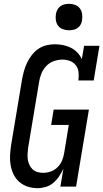

<svg xmlns="http://www.w3.org/2000/svg" viewBox="-20 -974 540 1002"><path d="M176 8Q149 8 124.5 0Q100 -8 81 -24.5Q62 -41 51 -63.5Q40 -86 35.5 -111.5Q31 -137 32.5 -163.5Q34 -190 38 -217L95 -559Q99 -581 105 -603Q111 -625 121 -646Q131 -667 145.5 -686Q160 -705 179.5 -718.5Q199 -732 221.5 -737.5Q244 -743 266 -743Q288 -743 310 -738.5Q332 -734 350.5 -724.5Q369 -715 383.5 -700Q398 -685 407 -666L419 -735H499L469 -554H389Q392 -575 390 -596Q388 -617 376.5 -632.5Q365 -648 346 -655.5Q327 -663 306 -663Q284 -663 261 -655Q238 -647 221.5 -629.5Q205 -612 196 -590Q187 -568 184 -546L127 -204Q125 -188 124 -172.5Q123 -157 125 -142.5Q127 -128 133 -114.5Q139 -101 149.5 -91Q160 -81 174.5 -76.5Q189 -72 205 -72Q225 -72 245 -79Q265 -86 280.5 -101.5Q296 -117 304 -136.5Q312 -156 315 -176L339 -322H247L260 -402H444L377 0H295L311 -94Q302 -74 289 -54.5Q276 -35 258.5 -20Q241 -5 219 1.5Q197 8 176 8ZM340 -816Q324 -816 308.5 -821.5Q293 -827 283.5 -839.5Q274 -852 271.5 -868.5Q269 -885 272 -902Q274 -913 280 -924Q286 -935 296 -942Q306 -949 317.5 -951.5Q329 -954 340 -954Q357 -954 372 -948.5Q387 -943 396.5 -930.5Q406 -918 408.5 -901.5Q411 -885 408 -868Q407 -857 401 -846Q395 -835 385 -828Q375 -821 363.5 -818.5Q352 -816 340 -816Z"/></svg>

Font: Iosevka Slab Medium Oblique
Style: Regular
Weight: 500
Italic angle: -9°
Monospace: yes
Designer: Belleve Invis
Foundry: Belleve Invis
Version: Version 11.1.1; ttfautohint (v1.8.3)